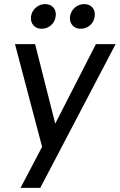

<svg xmlns="http://www.w3.org/2000/svg" viewBox="-20 -715 583 935"><path d="M185 0 53 -500H151L249 -113L447 -500H543L176 200H80ZM183 -575Q157 -575 142.5 -592Q128 -609 131 -635Q135 -661 154.5 -678Q174 -695 200 -695Q226 -695 240.5 -678Q255 -661 251 -635Q248 -609 228.5 -592Q209 -575 183 -575ZM373 -575Q347 -575 332.5 -592Q318 -609 321 -635Q325 -661 344.5 -678Q364 -695 390 -695Q416 -695 430.5 -678Q445 -661 441 -635Q438 -609 418.5 -592Q399 -575 373 -575Z"/></svg>

Font: Retni Sans Medium
Style: Italic
Weight: 500
Italic angle: -8°
Designer: Vitaly Kuzmin
Foundry: ParaType Ltd.
Version: Version 1.00;June 10, 2019;FontCreator 11.5.0.2425 64-bit; t